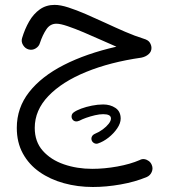

<svg xmlns="http://www.w3.org/2000/svg" viewBox="-20 -439 680 767"><path d="M198.3 -419.5Q164.6 -419.5 139.2 -401.6Q113.8 -383.6 96.5 -353.5Q79.2 -323.4 68.2 -286.8Q63.8 -272.4 72.2 -258.8Q80.6 -245.2 94.4 -241.5Q109.1 -237.5 122.5 -245.6Q135.9 -253.7 139.7 -267.8Q150.2 -299.5 165.3 -321.9Q180.3 -344.3 205.6 -344.3Q221.2 -344.3 250.1 -334.5Q279 -324.7 314 -309.9Q349 -295 383.6 -279.5Q418.3 -264 445 -252.5Q324.5 -225.1 235.1 -179.5Q145.8 -134 96.4 -71.1Q47.1 -8.2 47.1 71.8Q47.1 130.1 71.4 174.3Q95.7 218.6 138 248.1Q180.3 277.7 235.1 292.8Q289.9 308 351.1 308Q404.1 308 461.5 297.9Q518.9 287.9 566.5 268.1Q580.3 261.8 586.2 247.8Q592.2 233.8 586.3 220Q582.7 210.6 574.6 204.4Q566.5 198.3 556.8 196.8Q547.1 195.3 538.1 200.4Q500.6 216.7 448.9 226.1Q397.1 235.5 348.3 235.5Q287.7 235.5 235.4 217.5Q183 199.5 150.9 163.2Q118.8 127 118.8 71.8Q118.8 1.3 173.5 -55.6Q228.1 -112.5 324.2 -151.7Q420.2 -190.9 544.7 -208.7Q562.2 -212.3 573.6 -222.5Q585.1 -232.6 585.1 -247.3Q585.1 -257.9 578.6 -268.6Q572.2 -279.2 553.7 -284.4Q519 -295.2 479.7 -312.2Q440.4 -329.2 400.5 -347.8Q360.6 -366.3 322.9 -382.6Q285.2 -398.9 253.2 -409.2Q221.3 -419.5 198.3 -419.5ZM269.9 38.6Q274.4 44.6 281.7 45.8Q289 47 297.7 43Q307.1 37.7 323.9 31.7Q340.8 25.7 359.2 21.4Q377.7 17.1 392.3 17.1Q397.7 17.1 402.1 14.5Q406.4 11.8 409.1 7.5Q411.7 3.1 411.7 -2.2Q411.7 -10.3 406.1 -16Q400.4 -21.7 392.3 -21.7Q370.4 -21.7 347.2 -17Q324 -12.4 304.5 -5.2Q284.9 2.1 274.1 10.2Q267.1 15.5 266.1 23.8Q265 32 269.9 38.6ZM345.9 120.4Q348.3 128.4 355.6 132.5Q362.9 136.7 370.9 134.3Q392.4 127.2 413.4 110.8Q434.3 94.3 448.2 73.8Q462.1 53.3 462.1 34.5Q462.1 29.1 459.4 24.7Q456.8 20.3 452.5 17.7Q448.1 15 442.7 15Q434.8 15 429 20.7Q423.2 26.4 423.2 34.5Q423.2 43.8 414.2 55.4Q405.2 67 390.8 77.7Q376.4 88.4 359.5 95.4Q350.6 99.4 347.3 106.2Q343.9 112.9 345.9 120.4ZM372.9 -2.2Q372.9 5.7 378.6 11.4Q384.4 17.1 392.3 17.1Q407.1 17.1 415.2 21.2Q423.2 25.3 423.2 34.5Q423.2 39.8 425.9 44.3Q428.5 48.7 432.9 51.4Q437.3 54 442.7 54Q450.8 54 456.5 48.2Q462.1 42.4 462.1 34.5Q461.9 5.9 441.1 -7.9Q420.4 -21.7 392.3 -21.7Q384.4 -21.7 378.6 -16Q372.9 -10.3 372.9 -2.2Z"/></svg>

Font: Mikhak VF
Style: Regular
Weight: 100
Designer: Amin Abedi
Version: Version 3.001